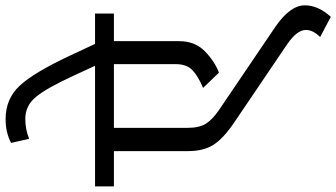

<svg xmlns="http://www.w3.org/2000/svg" viewBox="-304 -730 1229 702"><g transform="rotate(-90 311.0 -379.5)"><path d="M563 12Q642 66 642 120Q642 169 600 215L526 176Q552 150 552 124Q552 91 499 55L211 -140Q154 -179 131.5 -215Q109 -251 109 -307V-578H-20V-647H421L385 -725Q341 -821 308.5 -861.5Q276 -902 227 -902Q188 -902 154 -888L139 -954Q177 -974 226 -974Q301 -974 349 -921.5Q397 -869 457 -741L501 -647H612V-578H511V-339Q511 -282 474.5 -246Q438 -210 396 -194L340 -252Q383 -270 405 -291Q427 -312 427 -352V-578H194V-310Q194 -266 209 -242Q224 -218 259 -194Z"/></g></svg>

Font: Martel Sans
Style: Regular
Weight: 400
Designer: Dan Reynolds and Mathieu Réguer
Foundry: Dan Reynolds and Mathieu Réguer
Version: Version 1.001;PS 001.001;hotconv 1.0.70;makeotf.lib2.5.58329